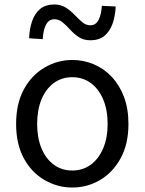

<svg xmlns="http://www.w3.org/2000/svg" viewBox="-20 -825 646 858"><path d="M303 13Q237 13 179 -20.5Q121 -54 86.5 -117.5Q52 -181 52 -271Q52 -362 86.5 -425.5Q121 -489 179 -523Q237 -557 303 -557Q353 -557 398.5 -538Q444 -519 479 -482Q514 -445 534 -392Q554 -339 554 -271Q554 -181 519 -117.5Q484 -54 427 -20.5Q370 13 303 13ZM303 -63Q350 -63 385.5 -89Q421 -115 441 -162Q461 -209 461 -271Q461 -334 441 -381Q421 -428 385.5 -454Q350 -480 303 -480Q256 -480 220.5 -454Q185 -428 165.5 -381Q146 -334 146 -271Q146 -209 165.5 -162Q185 -115 220.5 -89Q256 -63 303 -63ZM384 -645Q354 -645 332.5 -659Q311 -673 294 -692Q277 -711 260 -725Q243 -739 223 -739Q198 -739 185.5 -714.5Q173 -690 171 -650L110 -654Q112 -698 124 -732Q136 -766 160 -785.5Q184 -805 223 -805Q252 -805 274 -791Q296 -777 313.5 -758.5Q331 -740 347.5 -726Q364 -712 384 -712Q408 -712 420.5 -736Q433 -760 435 -799L497 -796Q495 -753 483 -719Q471 -685 447 -665Q423 -645 384 -645Z"/></svg>

Font: Noto Sans KR Thin
Style: Regular
Weight: 400
Version: Version 2.004-H2;hotconv 1.0.118;makeotfexe 2.5.65603